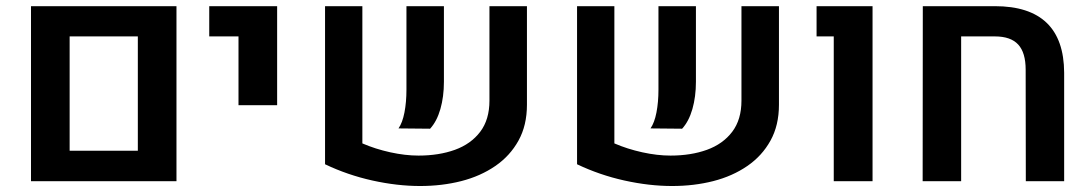

<svg xmlns="http://www.w3.org/2000/svg" viewBox="-20 -602 3625 638"><path d="M83 0V-581.5H566.4V0ZM211.4 -101.1H438V-481H211.4Z M772.5 -252.4V-481H675.3V-581.5H900.9V-252.4Z M1184.1 -581.5V-125.5Q1227.1 -106.9 1276.9 -95.9Q1326.7 -85 1370.6 -85Q1438.5 -85 1491.7 -104.2Q1544.9 -123.5 1575.7 -164.1Q1606.4 -204.6 1606.4 -267.6V-581.5H1731V-253.9Q1731 -185.5 1702.9 -134.8Q1674.8 -84 1625.7 -50.3Q1576.7 -16.6 1512.7 -0.2Q1448.7 16.1 1376 16.1Q1299.8 16.1 1217.3 -2.2Q1134.8 -20.5 1060.1 -56.2V-581.5ZM1304.2 -175.3Q1317.4 -194.3 1324 -228.5Q1330.6 -262.7 1330.6 -304.2V-581.5H1455.1V-330.1Q1455.1 -280.8 1443.4 -239.7Q1431.6 -198.7 1409.2 -174.3Z M2021.5 -581.5V-125.5Q2064.5 -106.9 2114.3 -95.9Q2164.1 -85 2208 -85Q2275.9 -85 2329.1 -104.2Q2382.3 -123.5 2413.1 -164.1Q2443.8 -204.6 2443.8 -267.6V-581.5H2568.4V-253.9Q2568.4 -185.5 2540.3 -134.8Q2512.2 -84 2463.1 -50.3Q2414.1 -16.6 2350.1 -0.2Q2286.1 16.1 2213.4 16.1Q2137.2 16.1 2054.7 -2.2Q1972.2 -20.5 1897.5 -56.2V-581.5ZM2141.6 -175.3Q2154.8 -194.3 2161.4 -228.5Q2168 -262.7 2168 -304.2V-581.5H2292.5V-330.1Q2292.5 -280.8 2280.8 -239.7Q2269 -198.7 2246.6 -174.3Z M2750.5 0V-481H2693.4V-581.5H2879.4V0Z M3045.9 0 3046.4 -581.5H3285.6Q3400.4 -581.5 3458 -526.1Q3515.6 -470.7 3516.1 -360.4V0H3388.7L3388.2 -370.1Q3388.2 -427.2 3363.3 -454.1Q3338.4 -481 3286.1 -481H3173.8V0Z"/></svg>

Font: Heebo SemiBold
Style: Regular
Weight: 600
Designer: Oded Ezer
Foundry: Ezer Type House
Version: Version 3.100